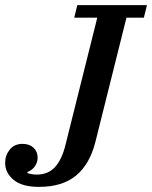

<svg xmlns="http://www.w3.org/2000/svg" viewBox="-48 -718 594 750"><path d="M104 12Q38 12 5 -15.5Q-28 -43 -28 -82Q-28 -111 -10 -133.5Q8 -156 40 -156Q67 -156 83 -141Q99 -126 99 -102Q99 -85 89 -69.5Q79 -54 59 -46V-42Q64 -40 74 -38Q84 -36 95 -36Q140 -36 167 -65.5Q194 -95 208 -153L332 -649H242L254 -698H526L514 -649H446L325 -165Q303 -77 249.5 -32.5Q196 12 104 12Z"/></svg>

Font: IBM Plex Serif Medm
Style: Italic
Weight: 500
Italic angle: -14°
Designer: Mike Abbink, Paul van der Laan, Pieter van Rosmalen
Foundry: Bold Monday
Version: Version 3.001